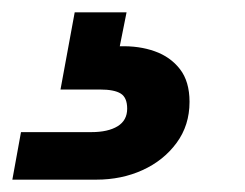

<svg xmlns="http://www.w3.org/2000/svg" viewBox="-110 -27 397 311"><path d="M-90 264 -76 187H38Q65 187 80.5 177.5Q96 168 96 149Q96 131 85.5 124.5Q75 118 52 118H-12L11 -7H95L84 48Q115 47 140.5 56Q166 65 181.5 85Q197 105 197 138Q197 176 176 204.5Q155 233 121 248.5Q87 264 46 264Z"/></svg>

Font: DM Sans 24pt
Style: Bold Italic
Weight: 700
Italic angle: -10°
Designer: Colophon Foundry, Jonny Pinhorn
Foundry: Colophon Foundry
Version: Version 4.004;gftools[0.9.30]